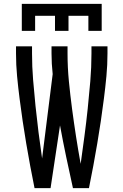

<svg xmlns="http://www.w3.org/2000/svg" viewBox="-20 -975 640 995"><path d="M441 0H358Q340 -81 323 -162Q306 -243 291 -325L242 0H159Q147 -58 136.5 -115.5Q126 -173 116 -231Q106 -289 97.5 -347.5Q89 -406 81.5 -464Q74 -522 68.5 -580.5Q63 -639 63 -698V-735H146V-698Q146 -630 151.5 -562Q157 -494 164 -426Q171 -358 179.5 -290.5Q188 -223 198 -155V-153L253 -591Q250 -618 248.5 -644.5Q247 -671 247 -698V-735H330V-698Q330 -626 337 -554Q344 -482 353.5 -410.5Q363 -339 374 -268Q385 -197 398 -126Q408 -197 417.5 -268.5Q427 -340 434.5 -411.5Q442 -483 448 -554.5Q454 -626 454 -698V-735H537V-698Q537 -639 531.5 -580.5Q526 -522 518.5 -464Q511 -406 502.5 -347.5Q494 -289 484 -231Q474 -173 463.5 -115.5Q453 -58 441 0ZM93 -815V-955H507V-815H438V-893H335V-815H265V-893H162V-815Z"/></svg>

Font: R Plex Mono
Style: Regular
Weight: 400
Monospace: yes
Designer: Belleve Invis
Foundry: Belleve Invis
Version: Version 31.8.0